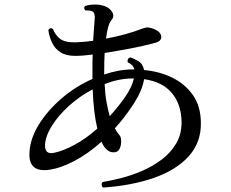

<svg xmlns="http://www.w3.org/2000/svg" viewBox="-20 -813 1040 866"><path d="M445 33Q439 28 438.5 20.5Q438 13 443 8Q480 2 527 -10Q574 -22 621.5 -42.5Q669 -63 709.5 -93.5Q750 -124 774.5 -165.5Q799 -207 799 -262Q798 -342 755.5 -393Q713 -444 630 -456Q622 -406 584 -346.5Q546 -287 498 -234Q508 -216 519 -203Q526 -196 526.5 -176.5Q527 -157 519 -141Q511 -125 491 -126Q474 -126 460.5 -139Q447 -152 439 -171L438 -174Q378 -120 315.5 -87Q253 -54 200 -47Q107 -35 113 -126Q116 -187 154.5 -250Q193 -313 256.5 -368Q320 -423 397 -457V-491Q397 -512 397 -531Q397 -550 398 -567Q353 -561 319 -561Q278 -561 253 -577Q228 -593 215 -620Q202 -647 198 -678Q207 -691 219 -682Q229 -655 251 -638Q273 -621 321 -622Q339 -623 359 -624.5Q379 -626 400 -629Q402 -662 404 -685.5Q406 -709 407 -725Q410 -753 398 -761Q392 -765 382 -765.5Q372 -766 365 -766Q355 -777 364 -786Q381 -792 405.5 -792.5Q430 -793 450 -786Q473 -779 485.5 -759.5Q498 -740 483 -723Q474 -713 468 -691Q462 -669 458 -639Q503 -647 546 -659Q589 -671 622 -684Q633 -688 642 -689Q651 -690 667 -685Q704 -672 707 -650.5Q710 -629 684 -621Q660 -614 622 -605.5Q584 -597 540 -589Q496 -581 452 -574Q451 -555 450.5 -534.5Q450 -514 450 -491V-477Q482 -488 514.5 -494Q547 -500 579 -500H586Q581 -521 556 -532Q554 -540 557.5 -546.5Q561 -553 568 -554Q582 -550 603 -538Q624 -526 630 -497Q699 -491 756.5 -463Q814 -435 849.5 -385Q885 -335 886 -261Q888 -171 831.5 -108.5Q775 -46 675 -11Q575 24 445 33ZM225 -124Q264 -132 315.5 -159.5Q367 -187 419 -233Q402 -304 398 -410Q339 -379 291 -335.5Q243 -292 214 -245.5Q185 -199 183 -159Q182 -114 225 -124ZM475 -289Q515 -333 545 -376.5Q575 -420 584 -459H577Q546 -459 514.5 -452.5Q483 -446 452 -434Q454 -388 460.5 -352Q467 -316 475 -289Z"/></svg>

Font: Zen Old Mincho Medium
Style: Regular
Weight: 500
Designer: Yoshimichi Ohira
Foundry: Positype
Version: Version 1.500